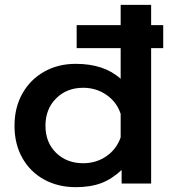

<svg xmlns="http://www.w3.org/2000/svg" viewBox="-20 -759 715 794"><path d="M40 -239Q40 -314 72.5 -372Q105 -430 162.5 -462.5Q220 -495 293 -495Q411 -495 479 -433V-560H297V-655H479V-739H605V-655H655V-560H605V0H483V-56Q442 -18 398 -1.5Q354 15 293 15Q220 15 162.5 -16.5Q105 -48 72.5 -105.5Q40 -163 40 -239ZM479 -191V-288Q463 -337 420.5 -366.5Q378 -396 324 -396Q256 -396 212 -352Q168 -308 168 -239Q168 -170 212 -127Q256 -84 324 -84Q378 -84 420 -113Q462 -142 479 -191Z"/></svg>

Font: Prompt Medium
Style: Regular
Weight: 500
Designer: Katatrad Team
Foundry: CadsonDemak
Version: Version 1.000